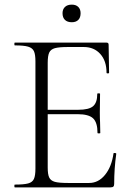

<svg xmlns="http://www.w3.org/2000/svg" viewBox="-20 -809 573 829"><path d="M44 -12Q83 -12 101.5 -17Q120 -22 126.5 -36.5Q133 -51 133 -81V-544Q133 -574 126.5 -588Q120 -602 101.5 -607.5Q83 -613 44 -613Q42 -613 42 -619Q42 -625 44 -625H440Q449 -625 449 -616L451 -495Q451 -492 445.5 -492Q440 -492 440 -495Q440 -546 413 -576Q386 -606 342 -606H273Q235 -606 217 -601Q199 -596 192.5 -582Q186 -568 186 -538V-85Q186 -56 192.5 -42.5Q199 -29 216.5 -24Q234 -19 273 -19H365Q405 -19 433.5 -54Q462 -89 470 -146Q470 -149 476 -148.5Q482 -148 482 -145Q473 -82 473 -15Q473 -7 469.5 -3.5Q466 0 457 0H44Q42 0 42 -6Q42 -12 44 -12ZM315 -316H161V-335H318Q364 -335 382 -350.5Q400 -366 400 -404Q400 -406 406 -406Q412 -406 412 -404L411 -325Q411 -296 412 -282L413 -235Q413 -233 407 -233Q401 -233 401 -235Q401 -280 382 -298Q363 -316 315 -316ZM250 -752Q250 -769 260.5 -779Q271 -789 290 -789Q308 -789 318 -779Q328 -769 328 -752Q328 -733 318 -723Q308 -713 290 -713Q271 -713 260.5 -723Q250 -733 250 -752Z"/></svg>

Font: Cormorant Unicase Light
Style: Regular
Weight: 300
Designer: Christian Thalmann (Catharsis Fonts)
Foundry: Catharsis Fonts
Version: Version 4.000